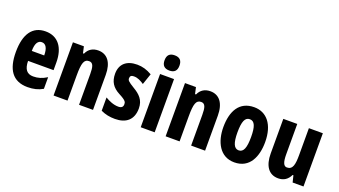

<svg xmlns="http://www.w3.org/2000/svg" viewBox="-64 -1310 3282 1861"><g transform="rotate(20 1577.5 -379.0)"><path d="M238 -558C103 -558 33 -457 33 -272C33 -94 99 10 255 10C314 10 365 -2 411 -29V-149C361 -118 320 -106 271 -106C207 -106 175 -145 174 -231H437V-310C437 -465 365 -558 238 -558ZM239 -447C280 -447 303 -408 303 -334H175C175 -417 202 -447 239 -447Z M781 -559C727 -559 683 -536 659 -482H649L634 -549H521V0H665V-259C665 -387 680 -431 732 -431C774 -431 784 -392 784 -317V0H928V-361C928 -489 873 -559 781 -559Z M1341 -165C1341 -252 1291 -297 1227 -335C1158 -377 1151 -387 1151 -408C1151 -431 1164 -441 1190 -441C1232 -441 1262 -423 1296 -401L1335 -515C1283 -545 1236 -559 1182 -559C1072 -559 1009 -502 1009 -403C1009 -322 1043 -270 1115 -232C1193 -192 1195 -176 1195 -154C1195 -127 1179 -113 1147 -113C1097 -113 1048 -135 1010 -158V-21C1057 1 1103 10 1156 10C1270 10 1341 -47 1341 -165Z M1492 -768C1439 -768 1415 -741 1415 -689C1415 -637 1441 -611 1492 -611C1544 -611 1569 -637 1569 -689C1569 -740 1546 -768 1492 -768ZM1564 -549H1420V0H1564Z M1937 -559C1883 -559 1839 -536 1815 -482H1805L1790 -549H1677V0H1821V-259C1821 -387 1836 -431 1888 -431C1930 -431 1940 -392 1940 -317V0H2084V-361C2084 -489 2029 -559 1937 -559Z M2603 -276C2603 -458 2518 -559 2389 -559C2235 -559 2172 -439 2172 -276C2172 -125 2238 10 2387 10C2547 10 2603 -129 2603 -276ZM2318 -274C2318 -386 2339 -435 2388 -435C2438 -435 2458 -385 2458 -276C2458 -166 2438 -114 2388 -114C2339 -114 2318 -167 2318 -274Z M3099 -549H2955V-273C2955 -176 2945 -118 2884 -118C2849 -118 2835 -158 2835 -236V-549H2691V-192C2691 -65 2743 10 2840 10C2897 10 2937 -17 2962 -69H2970L2987 0H3099Z"/></g></svg>

Font: Noto Sans Sinhala UI ExtraCondensed ExtraBold
Style: Regular
Weight: 800
Width: 2
Designer: Jelle Bosma - Monotype Design Team
Foundry: Monotype Imaging Inc.
Version: Version 2.006